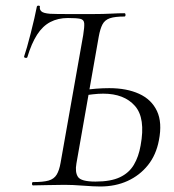

<svg xmlns="http://www.w3.org/2000/svg" viewBox="-20 -673 630 697"><path d="M343.8 4Q320.4 4 282.1 1Q243.8 -2 214.6 -2Q180.8 -2 149.5 -1Q118.2 0 100 0Q96.2 0 96.2 -6Q96.2 -12 100 -12Q137 -12 156.5 -17.6Q176 -23.2 185.6 -38.8Q195.2 -54.4 200 -82.4L282 -545.4Q286.8 -575.4 285.7 -588.6Q284.6 -601.8 271.2 -604.7Q257.8 -607.6 226.6 -607.6Q190.4 -607.6 162.6 -593Q134.8 -578.4 114.6 -547Q94.4 -515.6 79.4 -465.8Q78.4 -462 72.5 -463Q66.6 -464 67.6 -468.2Q71.6 -479.4 78.1 -502.1Q84.6 -524.8 91.6 -552.5Q98.6 -580.2 104.6 -606Q110.6 -631.8 113.6 -648.2Q114.6 -653 120.5 -652.5Q126.4 -652 124.6 -647Q123.6 -638 130.6 -631.5Q137.6 -625 161.6 -623Q183.6 -622 221.6 -622Q259.6 -622 320.6 -622Q354.6 -622 382.8 -623.5Q411 -625 431.6 -625Q435.6 -625 435.6 -619Q435.6 -613 431.6 -613Q397.2 -613 378.9 -606.8Q360.6 -600.6 352.1 -584.6Q343.6 -568.6 338.4 -539.6L257.4 -79.4Q251.8 -48 263 -30.9Q274.2 -13.8 326.6 -13.8Q382 -13.8 415.2 -29.5Q448.4 -45.2 465.9 -74.7Q483.4 -104.2 490.4 -144.6Q509 -244.2 469.8 -288.6Q430.6 -333 354.8 -333Q336.6 -333 316.5 -330.6Q296.4 -328.2 275.8 -325.4L277.6 -344.8Q304 -349.2 329 -351.1Q354 -353 376.6 -353Q439.8 -353 484.9 -332.5Q530 -312 549.8 -270Q569.6 -228 556.8 -163.4Q546.8 -110.6 517.1 -73.5Q487.4 -36.4 443.3 -16.2Q399.2 4 343.8 4Z"/></svg>

Font: Cormorant Light
Style: Italic
Weight: 300
Italic angle: -10°
Designer: Christian Thalmann (Catharsis Fonts)
Foundry: Catharsis Fonts
Version: Version 4.000